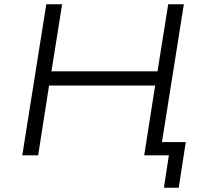

<svg xmlns="http://www.w3.org/2000/svg" viewBox="-20 -725 967 896"><path d="M745 151 768 0H655L664 -62H847L814 151ZM84 0 196 -705H270L220 -392H715L765 -705H838L726 0H653L704 -326H209L158 0Z"/></svg>

Font: Nunito Sans 7pt SemiExpanded Light
Style: Italic
Weight: 300
Width: 6
Italic angle: -9°
Designer: Vernon Adams
Foundry: Vernon Adams
Version: Version 3.101;gftools[0.9.27]